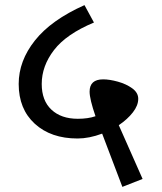

<svg xmlns="http://www.w3.org/2000/svg" viewBox="-20 -709 632 750"><path d="M458 21 379 -187Q328 -168 283 -168Q179 -168 116 -225.5Q53 -283 53 -381Q53 -471 116.5 -551Q180 -631 310 -689L347 -621Q239 -576 191 -513.5Q143 -451 143 -381Q143 -316 181 -280.5Q219 -245 284 -245Q324 -245 353 -255Q330 -322 330 -351Q330 -399 383 -399Q408 -399 440.5 -390Q473 -381 496.5 -364Q520 -347 520 -323Q520 -297 499 -270Q478 -243 444 -220L537 -10Z"/></svg>

Font: FiraGO
Style: Regular
Weight: 400
Designer: bBox Type
Foundry: bBox Type GmbH
Version: Version 1.001;April 20, 2020;FontCreator 12.0.0.2555 64-bit